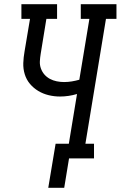

<svg xmlns="http://www.w3.org/2000/svg" viewBox="-20 -755 575 915"><path d="M210 140 245 -70H308L347 -307Q327 -301 306.5 -298Q286 -295 266 -295Q238 -295 211.5 -301.5Q185 -308 162.5 -321.5Q140 -335 123 -355Q106 -375 98 -401Q90 -427 91 -454.5Q92 -482 97 -510L123 -665H82V-735H252V-665H201L174 -499Q171 -481 170 -463Q169 -445 175 -428.5Q181 -412 192 -399.5Q203 -387 218 -379Q233 -371 250.5 -367.5Q268 -364 285 -364Q304 -364 322 -367Q340 -370 358 -375L406 -665H365V-735H535V-665H485L387 -70H428V0H309L286 140Z"/></svg>

Font: Iosevka Slab
Style: Italic
Weight: 400
Italic angle: -9°
Monospace: yes
Designer: Belleve Invis
Foundry: Belleve Invis
Version: Version 11.1.0; ttfautohint (v1.8.3)